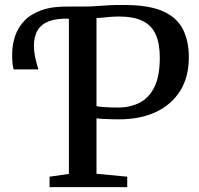

<svg xmlns="http://www.w3.org/2000/svg" viewBox="-20 -770 820 790"><path d="M184 0V-43L263.5 -54.5V-710.5L253.5 -727L263.5 -743H321.5Q351 -743 374.5 -744.8Q398 -746.5 425.2 -748.2Q452.5 -750 491.5 -749.5Q592.5 -749.5 650.2 -723.8Q708 -698 732.5 -649.8Q757 -601.5 757 -534Q757 -453.5 721.5 -396.5Q686 -339.5 621.5 -309.2Q557 -279 470 -279Q454 -279 434.2 -279.5Q414.5 -280 398.5 -281Q382.5 -282 377 -283V-55L503.5 -43V0ZM467.5 -327.5Q516.5 -328 554.8 -347.5Q593 -367 615.2 -411.8Q637.5 -456.5 637.5 -533Q637.5 -591 620.5 -628.5Q603.5 -666 566.5 -684Q529.5 -702 470 -702Q449.5 -702 432.8 -700.5Q416 -699 402.2 -697.5Q388.5 -696 377 -695.5V-333Q390 -330.5 414 -329Q438 -327.5 467.5 -327.5ZM36 -484.5Q33 -494.5 31.5 -509.8Q30 -525 30 -546Q30 -584.5 41.8 -620.5Q53.5 -656.5 80.5 -684.8Q107.5 -713 153 -728.8Q198.5 -744.5 265.5 -743L273 -717.5L265.5 -693Q215 -695 182.5 -683Q150 -671 134.8 -645.2Q119.5 -619.5 119.5 -580Q119.5 -560 124.5 -535.5Q129.5 -511 138 -484.5Z"/></svg>

Font: Merriweather 48pt Medium
Style: Regular
Weight: 500
Version: Version 2.100